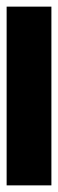

<svg xmlns="http://www.w3.org/2000/svg" viewBox="182 -156 175 579"><g transform="rotate(90 269.5 133.5)"><path d="M539 66V201H0V66Z"/></g></svg>

Font: Elaine Sans
Style: Bold
Weight: 700
Designer: Wei Huang
Foundry: Wei Huang
Version: Version 2.001;December 24, 2019;FontCreator 12.0.0.2547 64-b